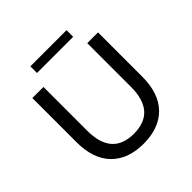

<svg xmlns="http://www.w3.org/2000/svg" viewBox="-217 -1034 1224 1224"><g transform="rotate(-45 395.5 -422.0)"><path d="M233 -792V-852H559V-792ZM99 -302V-700H199V-306Q199 -81 396 -81Q594 -81 594 -306V-700H691V-302Q691 -151 613 -71.5Q535 8 395 8Q255 8 177 -72Q99 -152 99 -302Z"/></g></svg>

Font: Montserrat
Style: Regular
Weight: 500
Designer: Julieta Ulanovsky
Foundry: Julieta Ulanovsky
Version: Version 7.200;PS 007.200;hotconv 1.0.88;makeotf.lib2.5.64775